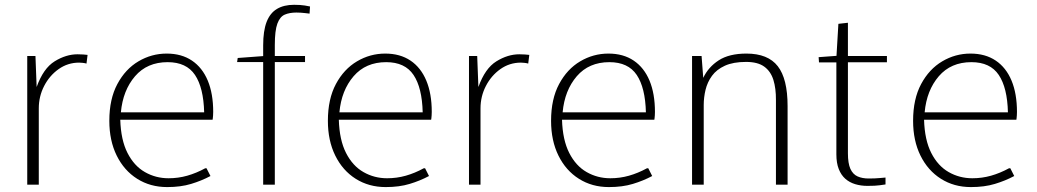

<svg xmlns="http://www.w3.org/2000/svg" viewBox="-20 -758 4255 788"><path d="M91.8 0V-528.3H125.5L130.4 -400.9Q157.7 -477.5 204.3 -506.3Q251 -535.2 298.3 -535.2Q311 -535.2 321.5 -534.4Q332 -533.7 339.4 -532.7L335 -497.1Q328.6 -499 319.8 -500Q311 -501 304.7 -501Q258.3 -501 220.7 -474.4Q183.1 -447.8 161.1 -405Q139.2 -362.3 139.2 -313.5V0Z M666 9.8Q596.7 9.8 543 -24.2Q489.3 -58.1 459 -119.4Q428.7 -180.7 428.7 -262.2Q428.7 -351.6 461.7 -413.1Q494.6 -474.6 548.3 -506.3Q602.1 -538.1 664.1 -538.1Q725.1 -538.1 767.8 -509.3Q810.5 -480.5 832.8 -427Q855 -373.5 855 -298.8Q855 -291 854.5 -284.4Q854 -277.8 853.5 -273.2Q853 -268.6 852.5 -266.6H473.6Q476.1 -183.6 503.2 -130.4Q530.3 -77.1 574.7 -51.8Q619.1 -26.4 671.9 -26.4Q711.4 -26.4 748.5 -36.9Q785.6 -47.4 822.3 -67.4H827.6L843.8 -35.6Q807.1 -16.1 764.4 -3.2Q721.7 9.8 666 9.8ZM476.1 -296.9H817.9Q815.4 -397.9 780.3 -450.4Q745.1 -502.9 668 -502.9Q584 -502.9 534.2 -445.1Q484.4 -387.2 476.1 -296.9Z M1060.1 0V-503.4H953.1L955.6 -520L1060.1 -527.8V-571.8Q1060.1 -631.3 1074.2 -668Q1088.4 -704.6 1116.7 -721.4Q1145 -738.3 1187 -738.3Q1212.9 -738.3 1231 -735.4Q1249 -732.4 1252.4 -731.4L1250.5 -702.1Q1250.5 -702.1 1231.9 -704.3Q1213.4 -706.5 1196.3 -706.5Q1168.5 -706.5 1148.7 -698Q1128.9 -689.5 1118.4 -661.1Q1107.9 -632.8 1107.9 -572.8V-528.3H1231.9V-503.4H1107.9V0Z M1563 9.8Q1493.7 9.8 1439.9 -24.2Q1386.2 -58.1 1356 -119.4Q1325.7 -180.7 1325.7 -262.2Q1325.7 -351.6 1358.6 -413.1Q1391.6 -474.6 1445.3 -506.3Q1499 -538.1 1561 -538.1Q1622.1 -538.1 1664.8 -509.3Q1707.5 -480.5 1729.7 -427Q1752 -373.5 1752 -298.8Q1752 -291 1751.5 -284.4Q1751 -277.8 1750.5 -273.2Q1750 -268.6 1749.5 -266.6H1370.6Q1373 -183.6 1400.1 -130.4Q1427.2 -77.1 1471.7 -51.8Q1516.1 -26.4 1568.8 -26.4Q1608.4 -26.4 1645.5 -36.9Q1682.6 -47.4 1719.2 -67.4H1724.6L1740.7 -35.6Q1704.1 -16.1 1661.4 -3.2Q1618.7 9.8 1563 9.8ZM1373 -296.9H1714.8Q1712.4 -397.9 1677.2 -450.4Q1642.1 -502.9 1564.9 -502.9Q1481 -502.9 1431.2 -445.1Q1381.3 -387.2 1373 -296.9Z M1904.8 0V-528.3H1938.5L1943.4 -400.9Q1970.7 -477.5 2017.3 -506.3Q2064 -535.2 2111.3 -535.2Q2124 -535.2 2134.5 -534.4Q2145 -533.7 2152.3 -532.7L2147.9 -497.1Q2141.6 -499 2132.8 -500Q2124 -501 2117.7 -501Q2071.3 -501 2033.7 -474.4Q1996.1 -447.8 1974.1 -405Q1952.1 -362.3 1952.1 -313.5V0Z M2479 9.8Q2409.7 9.8 2356 -24.2Q2302.2 -58.1 2272 -119.4Q2241.7 -180.7 2241.7 -262.2Q2241.7 -351.6 2274.7 -413.1Q2307.6 -474.6 2361.3 -506.3Q2415 -538.1 2477.1 -538.1Q2538.1 -538.1 2580.8 -509.3Q2623.5 -480.5 2645.8 -427Q2668 -373.5 2668 -298.8Q2668 -291 2667.5 -284.4Q2667 -277.8 2666.5 -273.2Q2666 -268.6 2665.5 -266.6H2286.6Q2289.1 -183.6 2316.2 -130.4Q2343.3 -77.1 2387.7 -51.8Q2432.1 -26.4 2484.9 -26.4Q2524.4 -26.4 2561.5 -36.9Q2598.6 -47.4 2635.3 -67.4H2640.6L2656.7 -35.6Q2620.1 -16.1 2577.4 -3.2Q2534.7 9.8 2479 9.8ZM2289.1 -296.9H2630.9Q2628.4 -397.9 2593.3 -450.4Q2558.1 -502.9 2481 -502.9Q2397 -502.9 2347.2 -445.1Q2297.4 -387.2 2289.1 -296.9Z M2820.3 0V-528.3H2859.4L2866.2 -438.5Q2887.2 -482.9 2929.9 -510.5Q2972.7 -538.1 3043.5 -538.1Q3131.8 -538.1 3172.1 -486.3Q3212.4 -434.6 3212.4 -322.8V0H3164.6V-347.2Q3165 -395 3154.1 -430.2Q3143.1 -465.3 3116.5 -484.6Q3089.8 -503.9 3042 -503.9Q2989.3 -503.9 2955.1 -488.3Q2920.9 -472.7 2902.1 -446.8Q2883.3 -420.9 2875.7 -389.6Q2868.2 -358.4 2868.2 -327.1V0Z M3540 4.9Q3513.2 4.9 3489.7 -2.2Q3466.3 -9.3 3449.2 -24.4Q3432.1 -39.6 3422.4 -64.2Q3412.6 -88.9 3412.6 -124.5V-502H3341.3L3339.8 -523.4L3413.1 -528.8L3420.9 -660.2L3460 -664.6V-528.3H3620.1V-502.4H3460V-128.9Q3460 -87.4 3470.2 -64.9Q3480.5 -42.5 3499.8 -33.9Q3519 -25.4 3545.4 -25.4Q3571.3 -25.4 3591.1 -27.3Q3610.8 -29.3 3614.3 -29.3V-1Q3606.9 0 3590.1 2.4Q3573.2 4.9 3540 4.9Z M3964.8 9.8Q3895.5 9.8 3841.8 -24.2Q3788.1 -58.1 3757.8 -119.4Q3727.5 -180.7 3727.5 -262.2Q3727.5 -351.6 3760.5 -413.1Q3793.5 -474.6 3847.2 -506.3Q3900.9 -538.1 3962.9 -538.1Q4023.9 -538.1 4066.7 -509.3Q4109.4 -480.5 4131.6 -427Q4153.8 -373.5 4153.8 -298.8Q4153.8 -291 4153.3 -284.4Q4152.8 -277.8 4152.3 -273.2Q4151.9 -268.6 4151.4 -266.6H3772.5Q3774.9 -183.6 3802 -130.4Q3829.1 -77.1 3873.5 -51.8Q3918 -26.4 3970.7 -26.4Q4010.3 -26.4 4047.4 -36.9Q4084.5 -47.4 4121.1 -67.4H4126.5L4142.6 -35.6Q4106 -16.1 4063.2 -3.2Q4020.5 9.8 3964.8 9.8ZM3774.9 -296.9H4116.7Q4114.3 -397.9 4079.1 -450.4Q4043.9 -502.9 3966.8 -502.9Q3882.8 -502.9 3833 -445.1Q3783.2 -387.2 3774.9 -296.9Z"/></svg>

Font: Comme Thin
Style: Regular
Weight: 250
Version: Version 1.000;gftools[0.9.27]